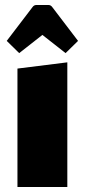

<svg xmlns="http://www.w3.org/2000/svg" viewBox="-20 -750 340 770"><path d="M50 -475 250 -500V0H50ZM57 -537 7 -586 110 -721Q116 -730 126 -730H174Q184 -730 190 -721L293 -586L243 -537L150 -610Z"/></svg>

Font: Changa ExtraLight ExtraBold
Style: Regular
Weight: 800
Version: Version 3.002; ttfautohint (v1.8.2)